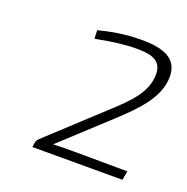

<svg xmlns="http://www.w3.org/2000/svg" viewBox="-83 -836 545 559"><g transform="rotate(20 189.5 -557.0)"><path d="M266 -758C234 -758 190 -755 134 -740L135 -714C186 -724 225 -729 263 -729C310 -729 339 -718 339 -678C339 -623 299 -583 244 -533L83 -384C79 -380 76 -376 75 -370L73 -356H352L357 -384L191 -385C168 -385 150 -385 127 -384L269 -515C324 -566 379 -619 379 -685C379 -740 336 -758 266 -758Z"/></g></svg>

Font: Exo 2 Extra Light
Style: Italic
Weight: 250
Italic angle: -8°
Designer: Natanael Gama
Version: Version 1.001;PS 001.001;hotconv 1.0.88;makeotf.lib2.5.64775